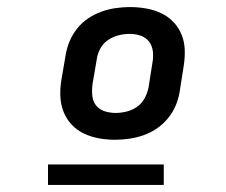

<svg xmlns="http://www.w3.org/2000/svg" viewBox="-20 -713 640 544"><path d="M306 -317Q283 -317 260.5 -321Q238 -325 218 -334.5Q198 -344 183 -360Q168 -376 160 -396.5Q152 -417 151 -440Q150 -463 154 -487L166 -557Q169 -576 177 -595.5Q185 -615 198.5 -632Q212 -649 230 -661Q248 -673 267.5 -680Q287 -687 307.5 -690Q328 -693 348 -693Q371 -693 394 -689Q417 -685 437 -675.5Q457 -666 472 -650Q487 -634 495 -613.5Q503 -593 503.5 -570Q504 -547 500 -523L489 -453Q486 -434 478 -414.5Q470 -395 456 -378Q442 -361 424.5 -349Q407 -337 387 -330Q367 -323 346.5 -320Q326 -317 306 -317ZM308 -393Q323 -393 339 -397Q355 -401 368.5 -410.5Q382 -420 390 -435Q398 -450 401 -466L412 -536Q415 -552 413 -568Q411 -584 402 -595.5Q393 -607 378.5 -612Q364 -617 347 -617Q332 -617 316 -613Q300 -609 286 -599.5Q272 -590 264 -575Q256 -560 254 -544L242 -474Q240 -458 241.5 -442Q243 -426 252 -414.5Q261 -403 276 -398Q291 -393 308 -393ZM444 -189H116V-247H444Z"/></svg>

Font: Iosevka Etoile
Style: Bold Italic
Weight: 700
Italic angle: -9°
Designer: Belleve Invis
Foundry: Belleve Invis
Version: Version 28.1.0; ttfautohint (v1.8.4)